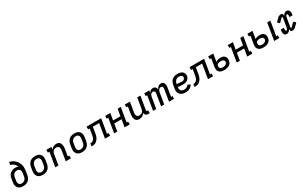

<svg xmlns="http://www.w3.org/2000/svg" viewBox="375 -2906 8026 5086"><g transform="rotate(-30 4387.5 -363.5)"><path d="M255 8Q223 8 193 2Q163 -4 138 -19Q113 -34 95 -57Q77 -80 68.5 -108.5Q60 -137 60.5 -168.5Q61 -200 66 -231L83 -331Q87 -357 96 -383Q105 -409 121 -432Q137 -455 159.5 -473Q182 -491 207.5 -502Q233 -513 259.5 -518Q286 -523 312 -523Q337 -523 360.5 -518Q384 -513 403 -501Q392 -529 376 -554Q360 -579 337.5 -598.5Q315 -618 288 -632Q261 -646 231 -653L249 -735Q285 -728 318 -713.5Q351 -699 380 -678.5Q409 -658 432.5 -632Q456 -606 473 -575.5Q490 -545 501.5 -510.5Q513 -476 516.5 -439.5Q520 -403 517 -365Q514 -327 508 -289L491 -189Q487 -162 477.5 -135.5Q468 -109 451.5 -85Q435 -61 412.5 -42.5Q390 -24 363.5 -12.5Q337 -1 309.5 3.5Q282 8 255 8ZM256 -76Q272 -76 289 -79Q306 -82 322 -90Q338 -98 351 -110.5Q364 -123 373.5 -138Q383 -153 389 -169.5Q395 -186 397 -203L413 -296Q416 -314 416 -331.5Q416 -349 412.5 -365.5Q409 -382 401 -396.5Q393 -411 380 -421Q367 -431 350 -435Q333 -439 315 -439Q299 -439 282.5 -436Q266 -433 251 -425.5Q236 -418 222.5 -406Q209 -394 199.5 -379.5Q190 -365 184.5 -349Q179 -333 176 -317L160 -217Q157 -200 156.5 -182.5Q156 -165 159.5 -148.5Q163 -132 171 -117.5Q179 -103 192 -93.5Q205 -84 221.5 -80Q238 -76 256 -76Z M855 8Q823 8 793 2Q763 -4 738 -19Q713 -34 695 -57Q677 -80 668.5 -108.5Q660 -137 660.5 -168.5Q661 -200 666 -231L683 -331Q687 -358 696.5 -384.5Q706 -411 722.5 -435Q739 -459 761.5 -477.5Q784 -496 810.5 -507.5Q837 -519 864 -523.5Q891 -528 918 -528Q950 -528 980 -522Q1010 -516 1035 -501Q1060 -486 1078.5 -463Q1097 -440 1105 -411.5Q1113 -383 1113 -351.5Q1113 -320 1108 -289L1091 -189Q1087 -162 1077.5 -135.5Q1068 -109 1051.5 -85Q1035 -61 1012.5 -42.5Q990 -24 963.5 -12.5Q937 -1 909.5 3.5Q882 8 855 8ZM856 -76Q872 -76 889 -79Q906 -82 922 -90Q938 -98 951 -110.5Q964 -123 973.5 -138Q983 -153 989 -169.5Q995 -186 997 -203L1014 -303Q1017 -320 1017 -337.5Q1017 -355 1014 -371.5Q1011 -388 1003 -402.5Q995 -417 982 -426.5Q969 -436 952 -440Q935 -444 917 -444Q901 -444 884 -441Q867 -438 851.5 -430Q836 -422 822.5 -409.5Q809 -397 799.5 -382Q790 -367 784.5 -350.5Q779 -334 776 -317L760 -217Q757 -200 756.5 -182.5Q756 -165 759.5 -148.5Q763 -132 771 -117.5Q779 -103 792 -93.5Q805 -84 821.5 -80Q838 -76 856 -76Z M1236 0 1308 -436H1261V-520H1418L1404 -438Q1418 -459 1436 -476.5Q1454 -494 1475.5 -506Q1497 -518 1521 -523Q1545 -528 1568 -528Q1595 -528 1620.5 -519.5Q1646 -511 1664 -493Q1682 -475 1691.5 -450Q1701 -425 1704.5 -398.5Q1708 -372 1706 -344.5Q1704 -317 1700 -289L1666 -84H1713V0H1556L1606 -303Q1609 -320 1609.5 -337Q1610 -354 1607.5 -370Q1605 -386 1597.5 -400.5Q1590 -415 1578 -425.5Q1566 -436 1550 -440Q1534 -444 1517 -444Q1494 -444 1470.5 -436.5Q1447 -429 1428.5 -412.5Q1410 -396 1400 -373.5Q1390 -351 1386 -328L1332 0Z M2055 8Q2023 8 1993 2Q1963 -4 1938 -19Q1913 -34 1895 -57Q1877 -80 1868.5 -108.5Q1860 -137 1860.5 -168.5Q1861 -200 1866 -231L1883 -331Q1887 -358 1896.5 -384.5Q1906 -411 1922.5 -435Q1939 -459 1961.5 -477.5Q1984 -496 2010.5 -507.5Q2037 -519 2064 -523.5Q2091 -528 2118 -528Q2150 -528 2180 -522Q2210 -516 2235 -501Q2260 -486 2278.5 -463Q2297 -440 2305 -411.5Q2313 -383 2313 -351.5Q2313 -320 2308 -289L2291 -189Q2287 -162 2277.5 -135.5Q2268 -109 2251.5 -85Q2235 -61 2212.5 -42.5Q2190 -24 2163.5 -12.5Q2137 -1 2109.5 3.5Q2082 8 2055 8ZM2056 -76Q2072 -76 2089 -79Q2106 -82 2122 -90Q2138 -98 2151 -110.5Q2164 -123 2173.5 -138Q2183 -153 2189 -169.5Q2195 -186 2197 -203L2214 -303Q2217 -320 2217 -337.5Q2217 -355 2214 -371.5Q2211 -388 2203 -402.5Q2195 -417 2182 -426.5Q2169 -436 2152 -440Q2135 -444 2117 -444Q2101 -444 2084 -441Q2067 -438 2051.5 -430Q2036 -422 2022.5 -409.5Q2009 -397 1999.5 -382Q1990 -367 1984.5 -350.5Q1979 -334 1976 -317L1960 -217Q1957 -200 1956.5 -182.5Q1956 -165 1959.5 -148.5Q1963 -132 1971 -117.5Q1979 -103 1992 -93.5Q2005 -84 2021.5 -80Q2038 -76 2056 -76Z M2344 0 2358 -84Q2375 -84 2391.5 -86.5Q2408 -89 2423.5 -97.5Q2439 -106 2452 -119Q2465 -132 2474.5 -147Q2484 -162 2490 -178.5Q2496 -195 2500 -211.5Q2504 -228 2507 -244.5Q2510 -261 2513 -278L2539 -436H2492V-520H2938L2866 -84H2913V0H2756L2828 -436H2636L2608 -267Q2604 -242 2598.5 -216.5Q2593 -191 2585 -166.5Q2577 -142 2564 -118Q2551 -94 2533 -73.5Q2515 -53 2492.5 -36.5Q2470 -20 2445 -11.5Q2420 -3 2394.5 -1.5Q2369 0 2344 0Z M3036 0 3108 -436H3061V-520H3218L3183 -310H3407L3442 -520H3538L3466 -84H3513V0H3356L3393 -226H3169L3132 0Z M3805 8Q3778 8 3752.5 -0.5Q3727 -9 3709 -27Q3691 -45 3681.5 -70Q3672 -95 3668.5 -121.5Q3665 -148 3667 -175.5Q3669 -203 3674 -231L3708 -436H3661V-520H3818L3768 -217Q3765 -200 3764 -183Q3763 -166 3766 -150Q3769 -134 3776 -119.5Q3783 -105 3795.5 -94.5Q3808 -84 3823.5 -80Q3839 -76 3856 -76Q3879 -76 3903 -83.5Q3927 -91 3945 -107.5Q3963 -124 3973.5 -146.5Q3984 -169 3987 -192L4042 -520H4138L4071 -116Q4070 -108 4071 -100Q4072 -92 4076.5 -86.5Q4081 -81 4088.5 -78.5Q4096 -76 4104 -76H4122L4121 8H4090Q4067 8 4046 3.5Q4025 -1 4008 -13Q3991 -25 3981.5 -44.5Q3972 -64 3972 -86Q3958 -65 3940 -46.5Q3922 -28 3900 -15.5Q3878 -3 3853.5 2.5Q3829 8 3805 8Z M4227 0 4299 -436H4255L4256 -520H4410L4398 -449Q4408 -466 4421 -481Q4434 -496 4450 -507Q4466 -518 4485 -523Q4504 -528 4523 -528Q4545 -528 4565 -520.5Q4585 -513 4598.5 -498Q4612 -483 4619 -463Q4626 -443 4628 -422Q4637 -443 4650.5 -463Q4664 -483 4682 -498Q4700 -513 4722 -520.5Q4744 -528 4766 -528Q4788 -528 4807.5 -521Q4827 -514 4840.5 -499.5Q4854 -485 4861.5 -466Q4869 -447 4871.5 -426.5Q4874 -406 4872.5 -384.5Q4871 -363 4867 -341L4825 -84H4869L4868 0H4714L4773 -357Q4775 -373 4774.5 -389Q4774 -405 4766.5 -418Q4759 -431 4745 -437.5Q4731 -444 4715 -444Q4702 -444 4689 -439Q4676 -434 4665 -424.5Q4654 -415 4647 -402.5Q4640 -390 4635 -377.5Q4630 -365 4626.5 -352Q4623 -339 4621 -325L4567 0H4471L4530 -357Q4532 -373 4531.5 -389Q4531 -405 4523.5 -418Q4516 -431 4501.5 -437.5Q4487 -444 4472 -444Q4458 -444 4445 -439Q4432 -434 4421.5 -424.5Q4411 -415 4403.5 -402.5Q4396 -390 4391 -377.5Q4386 -365 4383 -352Q4380 -339 4378 -325L4324 0Z M5224 8Q5191 8 5159.5 2.5Q5128 -3 5101 -17Q5074 -31 5053.5 -53.5Q5033 -76 5022.5 -105Q5012 -134 5011 -166Q5010 -198 5016 -231L5033 -331Q5037 -358 5046.5 -385Q5056 -412 5072.5 -436Q5089 -460 5112.5 -478.5Q5136 -497 5162.5 -508.5Q5189 -520 5216.5 -524Q5244 -528 5271 -528Q5298 -528 5324.5 -524.5Q5351 -521 5375 -511.5Q5399 -502 5419 -486.5Q5439 -471 5451 -449Q5463 -427 5468 -401Q5473 -375 5468 -348Q5465 -327 5455 -307Q5445 -287 5430 -270Q5415 -253 5395.5 -241Q5376 -229 5355 -221.5Q5334 -214 5312.5 -211.5Q5291 -209 5270 -209Q5250 -209 5230 -210.5Q5210 -212 5190 -212.5Q5170 -213 5149.5 -214.5Q5129 -216 5110 -219V-217Q5107 -199 5107 -180Q5107 -161 5112.5 -144.5Q5118 -128 5128.5 -114Q5139 -100 5154 -91.5Q5169 -83 5187 -79.5Q5205 -76 5224 -76Q5243 -76 5262.5 -79.5Q5282 -83 5300.5 -92Q5319 -101 5335 -115Q5351 -129 5362 -146L5442 -108Q5424 -81 5399.5 -57.5Q5375 -34 5346 -19Q5317 -4 5285.5 2Q5254 8 5224 8ZM5275 -288Q5291 -288 5307.5 -292Q5324 -296 5338 -305.5Q5352 -315 5361.5 -329.5Q5371 -344 5373 -360Q5377 -380 5369 -397.5Q5361 -415 5345.5 -425.5Q5330 -436 5311 -440Q5292 -444 5272 -444Q5255 -444 5237.5 -441.5Q5220 -439 5204 -431Q5188 -423 5174.5 -410.5Q5161 -398 5151 -383Q5141 -368 5135 -351Q5129 -334 5126 -317L5124 -302Q5142 -299 5161.5 -298.5Q5181 -298 5200.5 -296.5Q5220 -295 5238 -291.5Q5256 -288 5275 -288Z M5494 0 5508 -84Q5525 -84 5541.5 -86.5Q5558 -89 5573.5 -97.5Q5589 -106 5602 -119Q5615 -132 5624.5 -147Q5634 -162 5640 -178.5Q5646 -195 5650 -211.5Q5654 -228 5657 -244.5Q5660 -261 5663 -278L5689 -436H5642V-520H6088L6016 -84H6063V0H5906L5978 -436H5786L5758 -267Q5754 -242 5748.5 -216.5Q5743 -191 5735 -166.5Q5727 -142 5714 -118Q5701 -94 5683 -73.5Q5665 -53 5642.5 -36.5Q5620 -20 5595 -11.5Q5570 -3 5544.5 -1.5Q5519 0 5494 0Z M6406 8Q6378 8 6351.5 4.5Q6325 1 6300.5 -9.5Q6276 -20 6256.5 -37.5Q6237 -55 6226 -78.5Q6215 -102 6213.5 -129.5Q6212 -157 6216 -185L6258 -436H6211V-520H6368L6330 -290Q6346 -301 6363.5 -308.5Q6381 -316 6398.5 -320Q6416 -324 6434.5 -326Q6453 -328 6471 -328Q6496 -328 6520.5 -324.5Q6545 -321 6565.5 -310.5Q6586 -300 6602.5 -283Q6619 -266 6627.5 -244Q6636 -222 6637 -197Q6638 -172 6634 -147Q6630 -123 6620 -99.5Q6610 -76 6592 -57Q6574 -38 6551 -25Q6528 -12 6503.5 -5Q6479 2 6454.5 5Q6430 8 6406 8ZM6407 -76Q6421 -76 6435 -77.5Q6449 -79 6462.5 -82.5Q6476 -86 6489 -92.5Q6502 -99 6513 -109Q6524 -119 6531 -132Q6538 -145 6540 -159Q6542 -173 6540 -186.5Q6538 -200 6530 -210Q6522 -220 6511 -227Q6500 -234 6487.5 -238Q6475 -242 6461 -243Q6447 -244 6433 -244Q6422 -244 6410 -243Q6398 -242 6386.5 -240Q6375 -238 6363.5 -234Q6352 -230 6341.5 -223.5Q6331 -217 6322.5 -207Q6314 -197 6312 -185L6310 -171Q6307 -150 6312 -130Q6317 -110 6331.5 -97.5Q6346 -85 6366 -80.5Q6386 -76 6407 -76Z M6786 0 6858 -436H6811V-520H6968L6933 -310H7157L7192 -520H7288L7216 -84H7263V0H7106L7143 -226H6919L6882 0Z M7931 0 8017 -520H8113L8041 -84H8088V0ZM7605 8Q7577 8 7550 4.5Q7523 1 7499 -9.5Q7475 -20 7455.5 -37.5Q7436 -55 7425.5 -78.5Q7415 -102 7413.5 -129.5Q7412 -157 7416 -185L7458 -436H7411V-520H7568L7530 -291Q7546 -301 7563 -308.5Q7580 -316 7597.5 -320Q7615 -324 7633 -326Q7651 -328 7669 -328Q7694 -328 7718.5 -324Q7743 -320 7763.5 -310Q7784 -300 7800 -282.5Q7816 -265 7824 -243.5Q7832 -222 7833.5 -197Q7835 -172 7831 -147Q7827 -123 7817 -99.5Q7807 -76 7789 -57Q7771 -38 7748.5 -25Q7726 -12 7701.5 -5Q7677 2 7653 5Q7629 8 7605 8ZM7605 -76Q7619 -76 7633 -77.5Q7647 -79 7660 -82.5Q7673 -86 7686 -92.5Q7699 -99 7710 -109Q7721 -119 7727.5 -132Q7734 -145 7736 -159Q7738 -173 7736.5 -186Q7735 -199 7727 -209.5Q7719 -220 7708 -227Q7697 -234 7685 -237.5Q7673 -241 7659 -242.5Q7645 -244 7632 -244Q7620 -244 7608.5 -243Q7597 -242 7585.5 -240Q7574 -238 7562.5 -234Q7551 -230 7540.5 -223.5Q7530 -217 7522 -206.5Q7514 -196 7512 -185L7510 -171Q7507 -150 7511.5 -130.5Q7516 -111 7530.5 -98Q7545 -85 7564.5 -80.5Q7584 -76 7605 -76Z M8314 8Q8295 8 8278 1Q8261 -6 8249.5 -19.5Q8238 -33 8232.5 -50Q8227 -67 8225 -85.5Q8223 -104 8224.5 -123Q8226 -142 8229 -161L8232 -175H8328L8325 -161Q8324 -153 8323 -144.5Q8322 -136 8322 -127.5Q8322 -119 8323 -111Q8324 -103 8326.5 -95.5Q8329 -88 8334.5 -82Q8340 -76 8349 -76Q8357 -76 8364.5 -82Q8372 -88 8376.5 -96Q8381 -104 8384.5 -112Q8388 -120 8390 -128.5Q8392 -137 8394 -145.5Q8396 -154 8398 -162L8441 -422Q8442 -431 8438.5 -438.5Q8435 -446 8426 -446Q8422 -446 8417.5 -443Q8413 -440 8409 -437L8302 -330L8239 -386L8345 -493Q8350 -497 8355 -500.5Q8360 -504 8366 -507Q8383 -516 8402 -521Q8421 -526 8439 -526Q8455 -526 8467.5 -518.5Q8480 -511 8486.5 -498.5Q8493 -486 8494.5 -471Q8496 -456 8496 -440Q8504 -458 8514.5 -474Q8525 -490 8539.5 -502.5Q8554 -515 8572.5 -521.5Q8591 -528 8609 -528Q8628 -528 8645.5 -521Q8663 -514 8674 -500.5Q8685 -487 8691 -470Q8697 -453 8699 -434.5Q8701 -416 8699 -397Q8697 -378 8694 -359L8692 -345H8596L8598 -359Q8599 -367 8600 -375.5Q8601 -384 8601 -392.5Q8601 -401 8600.5 -409Q8600 -417 8597 -424.5Q8594 -432 8588.5 -438Q8583 -444 8574 -444Q8566 -444 8558.5 -438Q8551 -432 8547 -424Q8543 -416 8539.5 -408Q8536 -400 8533.5 -391.5Q8531 -383 8529 -374.5Q8527 -366 8526 -358L8483 -98Q8481 -89 8485 -81.5Q8489 -74 8498 -74Q8502 -74 8506.5 -77Q8511 -80 8514 -83L8621 -190L8685 -134L8578 -27Q8574 -23 8568.5 -19.5Q8563 -16 8558 -13Q8540 -4 8521.5 1Q8503 6 8485 6Q8469 6 8456 -1.5Q8443 -9 8436.5 -21.5Q8430 -34 8428.5 -49Q8427 -64 8428 -80Q8420 -62 8409.5 -46Q8399 -30 8384.5 -17.5Q8370 -5 8351 1.5Q8332 8 8314 8Z"/></g></svg>

Font: Iosevka Etoile Medium
Style: Italic
Weight: 500
Italic angle: -9°
Designer: Belleve Invis
Foundry: Belleve Invis
Version: Version 22.1.2; ttfautohint (v1.8.4)